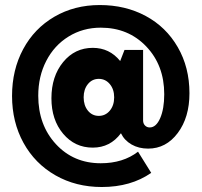

<svg xmlns="http://www.w3.org/2000/svg" viewBox="-20 -686 800 762"><path d="M383.8 56.2Q281.2 56.2 200 9.8Q118.7 -36.6 73.2 -119.1Q27.8 -201.7 27.8 -305.2Q27.8 -408.7 72 -491Q116.2 -573.2 195.8 -619.6Q275.4 -666 376 -666Q477.5 -666 558.3 -622.6Q639.2 -579.1 685.5 -498.8Q731.9 -418.5 731.9 -315.9Q731.9 -220.2 685.5 -158.2Q639.2 -96.2 567.9 -96.2Q530.8 -96.2 502.2 -112.5Q473.6 -128.9 460 -157.2Q417.5 -100.1 348.1 -100.1Q276.9 -100.1 230.5 -155.3Q184.1 -210.4 184.1 -295.9Q184.1 -382.8 230.5 -439.5Q276.9 -496.1 348.1 -496.1Q414.6 -496.1 457 -443.8L474.1 -487.8H547.9V-208Q547.9 -195.8 555.4 -188Q563 -180.2 574.2 -180.2Q599.6 -180.2 615.7 -217Q631.8 -253.9 631.8 -312Q631.8 -426.8 560.5 -501.5Q489.3 -576.2 379.9 -576.2Q309.1 -576.2 252.2 -541Q195.3 -505.9 163.6 -444.3Q131.8 -382.8 131.8 -306.2Q131.8 -189.9 201.9 -114Q272 -38.1 379.9 -38.1Q468.3 -38.1 527.8 -84L580.1 0Q499.5 56.2 383.8 56.2ZM312 -299.8Q312 -267.6 328.9 -246.8Q345.7 -226.1 372.1 -226.1Q398.4 -226.1 415.8 -246.8Q433.1 -267.6 433.1 -299.8Q433.1 -331.5 415.8 -352.3Q398.4 -373 372.1 -373Q345.7 -373 328.9 -352.3Q312 -331.5 312 -299.8Z"/></svg>

Font: Apfel Grotezk
Style: Bold
Weight: 700
Designer: Luigi Gorlero
Foundry: Collletttivo
Version: Version 2.000;FEAKit 1.0